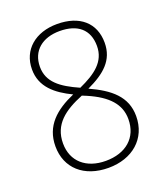

<svg xmlns="http://www.w3.org/2000/svg" viewBox="-132 -886 776 897"><g transform="rotate(-20 255.5 -438.0)"><path d="M256 -795C149 -795 74 -733 74 -635C74 -548 136 -498 215 -460C121 -419 54 -362 54 -260C54 -152 132 -81 254 -81C372 -81 457 -152 457 -265C457 -362 390 -416 291 -461C379 -502 436 -550 436 -637C436 -736 368 -795 256 -795ZM256 -760C345 -760 397 -717 397 -635C397 -557 339 -515 257 -478C169 -517 113 -558 113 -634C113 -714 171 -760 256 -760ZM92 -261C92 -355 157 -403 251 -441L273 -432C370 -390 418 -338 418 -264C418 -171 352 -116 253 -116C156 -116 92 -171 92 -261Z"/></g></svg>

Font: Noto Sans Kannada UI SemiCondensed ExtraLight
Style: Regular
Weight: 200
Width: 4
Designer: Jelle Bosma - Monotype Design Team
Foundry: Monotype Imaging Inc.
Version: Version 2.005